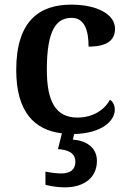

<svg xmlns="http://www.w3.org/2000/svg" viewBox="-20 -568 554 828"><path d="M259 240C344 240 398 197 398 126C398 73 359 39 294 34L300 10C420 7 475 -47 475 -95C475 -113 468 -129 454 -138C431 -94 380 -61 314 -61C221 -61 182 -129 182 -267C182 -441 224 -491 289 -491C346 -491 362 -434 362 -367C449 -367 476 -400 476 -444C476 -507 398 -548 287 -548C153 -548 50 -481 50 -266C50 -85 129 -7 247 7L230 75C273 78 305 91 305 130C305 164 282 180 244 180C226 180 200 177 176 172V229C200 236 238 240 259 240Z"/></svg>

Font: Noto Serif SemiBold
Style: Regular
Weight: 600
Designer: Monotype Design Team
Foundry: Monotype Imaging Inc.
Version: Version 2.013